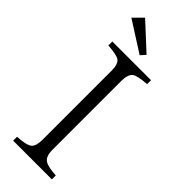

<svg xmlns="http://www.w3.org/2000/svg" viewBox="-293 -945 964 964"><g transform="rotate(45 189.5 -462.5)"><path d="M53.2 -713.9H328.1V-686Q264.6 -681.6 245.1 -668Q225.1 -650.9 225.1 -606.9V-116.7Q225.1 -69.8 249 -54.7Q269.5 -41 328.1 -37.6V-9.8H53.2V-37.6Q117.2 -41 136.2 -56.6Q154.3 -73.2 154.3 -116.7V-606.9Q154.3 -654.8 134.3 -668.9Q117.7 -681.2 53.2 -686ZM85 -915 222.2 -788.1 199.2 -762.2 36.1 -866.2Z"/></g></svg>

Font: I.Ming
Style: Regular
Weight: 400
Designer: Ichiten Fonts Project
Version: Version 5.10 Mar 24, 2018